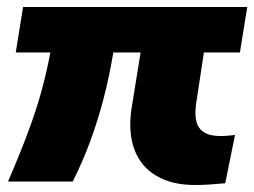

<svg xmlns="http://www.w3.org/2000/svg" viewBox="-20 -518 727 549"><path d="M537 11Q472 11 427.5 -15Q383 -41 364.5 -90Q346 -139 356 -207L382 -368H304Q292 -296 275.5 -233.5Q259 -171 238 -114Q217 -57 188 1H3Q37 -78 60.5 -141Q84 -204 99 -259Q114 -314 124 -368H25L46 -498H687L666 -368H563L543 -236Q538 -208 539 -188Q540 -168 548 -155Q556 -142 571.5 -135.5Q587 -129 612 -129Q621 -129 631.5 -130Q642 -131 652 -132L624 6Q601 8 580 9.5Q559 11 537 11Z"/></svg>

Font: Nunito Sans 10pt Black
Style: Italic
Weight: 900
Italic angle: -9°
Designer: Vernon Adams
Foundry: Vernon Adams
Version: Version 3.101;gftools[0.9.27]